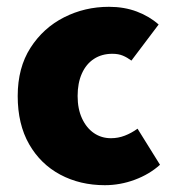

<svg xmlns="http://www.w3.org/2000/svg" viewBox="-20 -532 512 564"><path d="M288 12Q215 12 157 -19Q99 -50 65.5 -108.5Q32 -167 32 -250Q32 -333 69.5 -391.5Q107 -450 168 -481Q229 -512 300 -512Q345 -512 382 -498Q419 -484 446 -460L366 -354Q354 -363 341 -368.5Q328 -374 310 -374Q279 -374 256 -359Q233 -344 220.5 -316Q208 -288 208 -250Q208 -212 221 -184Q234 -156 256 -141Q278 -126 306 -126Q327 -126 346.5 -133.5Q366 -141 384 -154L450 -48Q419 -20 376 -4Q333 12 288 12Z"/></svg>

Font: Source Sans 3 Black
Style: Regular
Weight: 900
Designer: Paul D. Hunt
Foundry: Adobe
Version: Version 3.046;hotconv 1.0.118;makeotfexe 2.5.65603